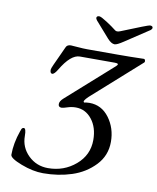

<svg xmlns="http://www.w3.org/2000/svg" viewBox="-91 -894 802 978"><g transform="rotate(10 310.0 -404.5)"><path d="M605 -822Q620 -822 620 -812Q620 -806 613 -800L489 -718Q456 -696 444 -696Q427 -696 407 -718L335 -800Q329 -808 329 -812Q329 -823 343 -823Q352 -823 383 -803Q414 -783 434 -767Q443 -759 462 -767Q597 -822 605 -822ZM234 -331Q217 -331 217 -347Q217 -362 235 -378L471 -588Q489 -604 462 -604H281Q234 -604 184 -520Q168 -493 157 -493Q146 -493 146 -512Q146 -518 155.5 -539Q165 -560 179 -590Q193 -620 200 -636Q206 -652 226 -652Q232 -652 261.5 -649.5Q291 -647 310 -647H468Q535 -647 604 -649Q609 -649 611 -642Q613 -635 609 -631L361 -410Q330 -381 344 -377Q345 -377 346.5 -377.5Q348 -378 354 -379Q360 -380 370 -380Q433 -380 472.5 -327Q512 -274 512 -203Q512 -132 464 -81.5Q416 -31 347 -8.5Q278 14 199 14Q146 14 85 -9.5Q24 -33 24 -51Q24 -111 47 -176Q48 -178 49 -181Q50 -184 50.5 -185.5Q51 -187 52 -189Q53 -191 54 -192Q55 -193 56.5 -194Q58 -195 59.5 -195.5Q61 -196 63 -196Q75 -196 75 -157Q75 -98 117 -57Q159 -16 219 -16Q301 -16 361.5 -67.5Q422 -119 422 -197Q422 -262 389 -303.5Q356 -345 306 -345Q284 -345 263 -338Q242 -331 234 -331Z"/></g></svg>

Font: EB Garamond 12
Style: Italic
Weight: 400
Italic angle: -17°
Version: Version 0.016; ttfautohint (v1.8.4)